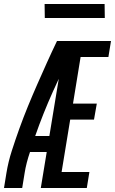

<svg xmlns="http://www.w3.org/2000/svg" viewBox="-33 -940 575 960"><path d="M-13 0 -1 -74Q8 -130 26 -186Q44 -242 64 -297.5Q84 -353 106.5 -408Q129 -463 153 -517.5Q177 -572 201.5 -626.5Q226 -681 252 -735H292L290 -719L334 -700Q281 -592 231.5 -482Q182 -372 143 -260H214L201 -180H117Q108 -154 101 -127Q94 -100 90 -74L78 0ZM171 0 292 -735H522L509 -655H370L332 -422H451L437 -342H318L275 -80H414L401 0ZM491 -850H191L190 -920H490Z"/></svg>

Font: Iosevka Curly Medium
Style: Italic
Weight: 500
Italic angle: -9°
Monospace: yes
Designer: Belleve Invis
Foundry: Belleve Invis
Version: Version 22.1.2; ttfautohint (v1.8.4)